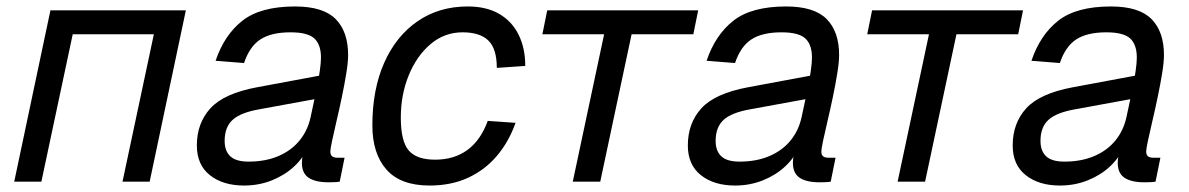

<svg xmlns="http://www.w3.org/2000/svg" viewBox="-20 -562 3677 594"><path d="M24 0 136 -530H555L443 0H359L456 -456H205L108 0Z M974 -259 783 -224Q725 -214 700 -191.5Q675 -169 675 -126Q675 -95 692.5 -78.5Q710 -62 749 -62Q801 -62 841 -79Q881 -96 906.5 -127Q932 -158 941 -200Q944 -215 949.5 -239.5Q955 -264 960.5 -291.5Q966 -319 969.5 -343.5Q973 -368 973 -384Q973 -424 952.5 -443Q932 -462 879 -462Q819 -462 785.5 -440Q752 -418 735 -367L647 -374Q674 -454 730 -498Q786 -542 893 -542Q980 -542 1018.5 -503Q1057 -464 1057 -392Q1057 -370 1051.5 -336Q1046 -302 1038 -263.5Q1030 -225 1021.5 -189Q1013 -153 1007.5 -127Q1002 -101 1002 -93Q1002 -83 1007.5 -78.5Q1013 -74 1025 -74H1046L1031 0Q1026 1 1016.5 1.5Q1007 2 997 2Q956 2 935 -12Q914 -26 914 -58Q914 -69 916.5 -82Q919 -95 923 -110L933 -108Q919 -74 890 -47Q861 -20 821 -4Q781 12 735 12Q670 12 629.5 -20Q589 -52 589 -112Q589 -181 631 -227Q673 -273 775 -292L990 -332Z M1309 12Q1219 12 1175.5 -37.5Q1132 -87 1132 -174Q1132 -285 1168.5 -367.5Q1205 -450 1271.5 -496Q1338 -542 1427 -542Q1485 -542 1524.5 -519Q1564 -496 1584.5 -454.5Q1605 -413 1605 -358L1517 -352Q1517 -411 1491 -436.5Q1465 -462 1411 -462Q1355 -462 1312 -425.5Q1269 -389 1244.5 -329Q1220 -269 1220 -198Q1220 -125 1244.5 -96.5Q1269 -68 1326 -68Q1385 -68 1426 -98Q1467 -128 1489 -188L1575 -182Q1554 -123 1517 -79.5Q1480 -36 1428 -12Q1376 12 1309 12Z M1752 0 1849 -456H1658L1673 -530H2140L2125 -456H1934L1837 0Z M2493 -259 2302 -224Q2244 -214 2219 -191.5Q2194 -169 2194 -126Q2194 -95 2211.5 -78.5Q2229 -62 2268 -62Q2320 -62 2360 -79Q2400 -96 2425.5 -127Q2451 -158 2460 -200Q2463 -215 2468.5 -239.5Q2474 -264 2479.5 -291.5Q2485 -319 2488.5 -343.5Q2492 -368 2492 -384Q2492 -424 2471.5 -443Q2451 -462 2398 -462Q2338 -462 2304.5 -440Q2271 -418 2254 -367L2166 -374Q2193 -454 2249 -498Q2305 -542 2412 -542Q2499 -542 2537.5 -503Q2576 -464 2576 -392Q2576 -370 2570.5 -336Q2565 -302 2557 -263.5Q2549 -225 2540.5 -189Q2532 -153 2526.5 -127Q2521 -101 2521 -93Q2521 -83 2526.5 -78.5Q2532 -74 2544 -74H2565L2550 0Q2545 1 2535.5 1.5Q2526 2 2516 2Q2475 2 2454 -12Q2433 -26 2433 -58Q2433 -69 2435.5 -82Q2438 -95 2442 -110L2452 -108Q2438 -74 2409 -47Q2380 -20 2340 -4Q2300 12 2254 12Q2189 12 2148.5 -20Q2108 -52 2108 -112Q2108 -181 2150 -227Q2192 -273 2294 -292L2509 -332Z M2757 0 2854 -456H2663L2678 -530H3145L3130 -456H2939L2842 0Z M3498 -259 3307 -224Q3249 -214 3224 -191.5Q3199 -169 3199 -126Q3199 -95 3216.5 -78.5Q3234 -62 3273 -62Q3325 -62 3365 -79Q3405 -96 3430.5 -127Q3456 -158 3465 -200Q3468 -215 3473.5 -239.5Q3479 -264 3484.5 -291.5Q3490 -319 3493.5 -343.5Q3497 -368 3497 -384Q3497 -424 3476.5 -443Q3456 -462 3403 -462Q3343 -462 3309.5 -440Q3276 -418 3259 -367L3171 -374Q3198 -454 3254 -498Q3310 -542 3417 -542Q3504 -542 3542.5 -503Q3581 -464 3581 -392Q3581 -370 3575.5 -336Q3570 -302 3562 -263.5Q3554 -225 3545.5 -189Q3537 -153 3531.5 -127Q3526 -101 3526 -93Q3526 -83 3531.5 -78.5Q3537 -74 3549 -74H3570L3555 0Q3550 1 3540.5 1.5Q3531 2 3521 2Q3480 2 3459 -12Q3438 -26 3438 -58Q3438 -69 3440.5 -82Q3443 -95 3447 -110L3457 -108Q3443 -74 3414 -47Q3385 -20 3345 -4Q3305 12 3259 12Q3194 12 3153.5 -20Q3113 -52 3113 -112Q3113 -181 3155 -227Q3197 -273 3299 -292L3514 -332Z"/></svg>

Font: Geist
Style: Italic
Weight: 400
Italic angle: -12°
Designer: Basement.studio, Andrés Briganti, Mateo Zaragoza
Foundry: Basement.studio, Vercel, Andrés Briganti, Guido Ferreyra, Mateo Zaragoza
Version: Version 1.500